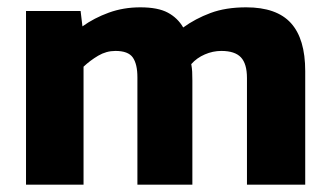

<svg xmlns="http://www.w3.org/2000/svg" viewBox="-20 -504 899 524"><path d="M51 0V-474H200L205 -432Q237 -455 277 -469.5Q317 -484 363 -484Q411 -484 438 -469.5Q465 -455 480 -429Q513 -453 554.5 -468.5Q596 -484 652 -484Q735 -484 774 -441Q813 -398 813 -310V0H654V-291Q654 -330 637.5 -347.5Q621 -365 584 -365Q561 -365 539 -355.5Q517 -346 502 -329Q504 -318 504.5 -308Q505 -298 505 -284V0H355V-293Q355 -329 342.5 -347Q330 -365 295 -365Q270 -365 248 -352Q226 -339 208 -322V0Z"/></svg>

Font: Kanit SemiBold
Style: Regular
Weight: 600
Designer: Katatrad Team
Foundry: CadsonDemak
Version: Version 2.000; ttfautohint (v1.8.3)